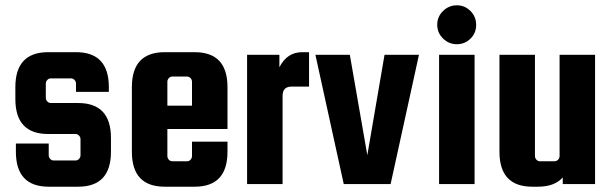

<svg xmlns="http://www.w3.org/2000/svg" viewBox="-20 -695 2313 725"><path d="M275 -306Q399 -306 399 -174V-122Q399 10 275 10H164Q40 10 40 -122V-153H164V-109Q164 -101 169.5 -95Q175 -89 183 -89H265Q273 -89 278.5 -95Q284 -101 284 -109V-169Q284 -177 278.5 -183Q273 -189 265 -189H162Q38 -189 38 -321V-366Q38 -498 162 -498H267Q391 -498 391 -366V-348H267V-379Q267 -387 261.5 -393Q256 -399 248 -399H172Q164 -399 158.5 -393Q153 -387 153 -379V-326Q153 -318 158.5 -312Q164 -306 172 -306Z M715 -498Q839 -498 839 -366V-208H612V-106Q612 -98 617.5 -92Q623 -86 631 -86H686Q694 -86 699.5 -92Q705 -98 705 -106V-160H839V-122Q839 10 715 10H602Q478 10 478 -122V-366Q478 -498 602 -498ZM612 -296H705V-386Q705 -394 699.5 -400Q694 -406 686 -406H631Q623 -406 617.5 -400Q612 -394 612 -386Z M1121 -498H1147V-368H1081Q1047 -368 1047 -333V0H913V-488H1035V-441Q1064 -498 1121 -498Z M1432 -488H1562L1455 0H1278L1171 -488H1301L1367 -109Z M1756.5 -549Q1735 -528 1705 -528Q1675 -528 1653 -549.5Q1631 -571 1631 -601.5Q1631 -632 1653 -653.5Q1675 -675 1705 -675Q1735 -675 1756.5 -653.5Q1778 -632 1778 -601Q1778 -570 1756.5 -549ZM1638 0V-488H1772V0Z M2093 -488H2227V0H2105V-25Q2074 10 2011 10H1990Q1866 10 1866 -122V-488H2000V-106Q2000 -98 2005.5 -92Q2011 -86 2019 -86H2074Q2082 -86 2087.5 -92Q2093 -98 2093 -106Z"/></svg>

Font: Squada One
Style: Regular
Weight: 400
Designer: Joe Prince
Foundry: Joe Prince
Version: Version 1.001